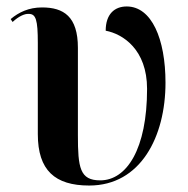

<svg xmlns="http://www.w3.org/2000/svg" viewBox="-20 -564 583 594"><path d="M256 10C415 10 492 -141 492 -308C492 -444 449 -544 372 -544C334 -544 307 -520 307 -469C360 -459 435 -411 435 -289C435 -103 372 -6 290 -6C227 -6 221 -45 221 -146V-416C221 -513 177 -541 110 -541C69 -541 38 -526 13 -505L19 -496C38 -514 57 -522 69 -521C91 -521 97 -503 97 -431V-149C97 -37 150 10 256 10Z"/></svg>

Font: Noto Serif Display SemiCondensed SemiBold
Style: Regular
Weight: 600
Width: 4
Designer: Monotype Design Team
Foundry: Monotype Imaging Inc.
Version: Version 2.009